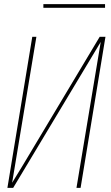

<svg xmlns="http://www.w3.org/2000/svg" viewBox="-20 -914 540 934"><path d="M16 0 137 -735H157L39 -25L88 -105L465 -735H493L372 0H352L470 -710L44 0ZM191 -876V-894H491V-876Z"/></svg>

Font: Iosevka SS04 Thin Oblique
Style: Regular
Weight: 100
Italic angle: -9°
Monospace: yes
Designer: Belleve Invis
Foundry: Belleve Invis
Version: Version 19.0.0; ttfautohint (v1.8.4)